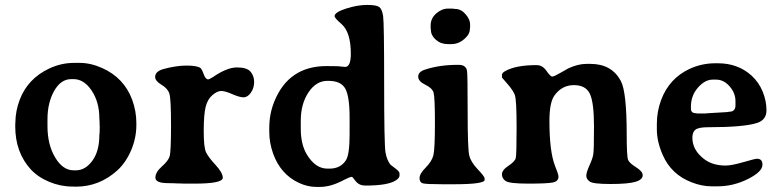

<svg xmlns="http://www.w3.org/2000/svg" viewBox="-20 -735 3125 768"><path d="M274.4 -418.5H265.1Q223.1 -418.5 196.5 -371.1Q169.9 -323.7 169.9 -257.8V-230.5Q169.9 -156.2 200.7 -105Q231.4 -53.7 274.4 -53.7H283.7Q321.3 -53.7 349.4 -92Q377.4 -130.4 377.4 -194.3L378.4 -204.6L378.9 -225.1V-230.5L378.4 -235.8V-246.1Q377.4 -256.8 377.4 -261.7Q377.4 -326.7 346.7 -372.6Q315.9 -418.5 274.4 -418.5ZM274.9 -483.4H299.3Q342.8 -483.4 388.7 -462.9Q476.1 -423.8 508.8 -335.9Q525.4 -290.5 525.4 -243.2V-234.4Q525.4 -183.6 504.9 -134.8Q484.4 -85.9 449.7 -53.7Q377.4 11.7 283.7 11.7Q276.4 11.7 269 11.2Q222.2 11.2 177 -7.6Q131.8 -26.4 103 -57.6Q41 -126 41 -229V-237.3L41.5 -245.6Q42 -291 58.6 -335.4Q90.8 -420.4 176.8 -460.9Q225.1 -483.4 274.9 -483.4Z M871.1 -23.9Q871.1 -0.5 757.8 -0.5H715.8L705.6 -1Q695.3 -1.5 684.6 -1.5L674.3 -2Q664.1 -2.4 652.8 -2.4Q601.6 -2.4 601.6 -24.4Q601.6 -46.4 627.2 -68.8Q652.8 -91.3 658.4 -109.4Q664.1 -127.4 664.1 -233.4Q664.1 -339.4 657.5 -360.4Q650.9 -381.3 625.7 -396.2Q600.6 -411.1 600.6 -427.2Q600.6 -449.7 634.3 -459Q685.1 -472.7 726.1 -472.7Q767.1 -472.7 781.2 -463.4Q787.1 -459.5 794.7 -438.5Q802.2 -417.5 812.5 -417.5Q816.9 -417.5 831.1 -426.3Q887.7 -465.3 927.7 -465.3Q967.8 -465.3 982.2 -448.2Q996.6 -431.2 996.6 -407.2Q996.6 -383.3 983.6 -364.5Q970.7 -345.7 954.3 -345.7Q938 -345.7 909.2 -358.4Q880.4 -371.1 864.7 -371.1Q849.1 -371.1 829.6 -354.5Q810.1 -337.9 802.5 -307.1Q794.9 -276.4 794.9 -210.7Q794.9 -145 804.2 -125.7Q813.5 -106.4 842.3 -75.2Q871.1 -43.9 871.1 -23.9Z M1289.6 -60.5H1297.9Q1342.3 -60.5 1363.8 -94.2Q1378.4 -117.2 1378.4 -197.3V-265.1Q1378.4 -349.6 1361.1 -380.6Q1343.8 -411.6 1293.9 -411.6H1289.6Q1244.6 -411.6 1213.9 -365.5Q1183.1 -319.3 1183.1 -252V-220.2Q1183.1 -157.7 1207 -117.7Q1241.2 -60.5 1289.6 -60.5ZM1360.4 -467.3Q1383.3 -467.3 1383.3 -520Q1383.3 -606 1346.2 -638.7Q1318.4 -662.6 1318.4 -670.4Q1318.4 -686 1364.3 -700.7Q1410.2 -715.3 1447.8 -715.3Q1485.4 -715.3 1496.8 -707Q1508.3 -698.7 1512.5 -670.9Q1516.6 -643.1 1516.6 -400.1Q1516.6 -157.2 1522 -125.7Q1527.3 -94.2 1542 -76.2Q1543 -74.7 1560.5 -62Q1578.1 -49.3 1578.1 -41V-32.7Q1578.1 -25.4 1568.4 -17.1Q1539.1 7.3 1441.9 7.3Q1416.5 7.3 1402.8 -10.3Q1389.2 -27.8 1388.2 -27.8Q1378.9 -27.3 1356.4 -15.6Q1304.2 12.7 1259.8 12.7Q1258.8 12.7 1258.3 12.7H1245.6Q1210 12.7 1174.8 -3.9Q1102.1 -38.1 1072.3 -121.1Q1057.1 -164.1 1057.1 -207.5V-220.7Q1057.1 -222.2 1057.1 -223.1Q1057.1 -279.3 1077.1 -328.6Q1134.3 -470.7 1286.1 -470.7Q1323.7 -470.7 1330.6 -470.2L1340.8 -469.2Q1357.4 -467.3 1360.4 -467.3Z M1702.6 -633.3Q1702.6 -661.6 1724.9 -681.2Q1747.1 -700.7 1772.9 -700.7H1788.6Q1795.9 -699.2 1800.8 -699.2Q1824.2 -699.2 1842.3 -678.2Q1860.4 -657.2 1860.4 -638.2V-625.5Q1859.4 -620.6 1859.4 -618.2Q1859.4 -597.7 1836.4 -578.1Q1813.5 -558.6 1785.6 -558.6H1770.5Q1743.2 -558.6 1723.4 -575.9Q1703.6 -593.3 1703.6 -615.7L1702.6 -620.6ZM1795.4 2H1749Q1684.1 2 1671.1 -1.7Q1658.2 -5.4 1658.2 -22.7Q1658.2 -40 1682.6 -64.5Q1707 -88.9 1713.4 -113.5Q1719.7 -138.2 1719.7 -241.9Q1719.7 -345.7 1714.4 -364.3Q1709 -382.8 1680.9 -396.2Q1652.8 -409.7 1652.8 -428.5Q1652.8 -447.3 1678.7 -456.1Q1737.3 -475.6 1808.1 -475.6H1815.4Q1843.8 -475.6 1848.1 -451.7Q1850.6 -438 1850.6 -287.8Q1850.6 -137.7 1857.2 -112.1Q1863.8 -86.4 1891.1 -57.6Q1918.5 -28.8 1918.5 -21.5V-15.6Q1918.5 2 1795.4 2Z M2550.8 -34.2Q2550.8 -16.1 2521.2 -7.6Q2491.7 1 2422.1 1Q2352.5 1 2338.9 -8.8Q2325.2 -18.6 2325.2 -32Q2325.2 -45.4 2337.6 -72.8Q2350.1 -100.1 2353 -116.7Q2356 -133.3 2356 -229Q2356 -324.7 2339.6 -359.6Q2323.2 -394.5 2275.4 -394.5Q2227.5 -394.5 2197.8 -353Q2177.7 -325.2 2177.7 -251Q2177.7 -128.4 2200.2 -71.3Q2213.9 -38.1 2213.9 -28.3Q2213.9 -9.8 2191.4 -5.1Q2168.9 -0.5 2094 -0.5Q2019 -0.5 2003.4 -10.5Q1987.8 -20.5 1987.8 -37.6Q1987.8 -54.7 2013.7 -71.8Q2039.6 -88.9 2043 -102.8Q2046.4 -116.7 2046.4 -226.8Q2046.4 -336.9 2039.1 -355.7Q2031.7 -374.5 2009.8 -399.4Q1987.8 -424.3 1987.8 -424.8V-435.1Q1987.8 -443.4 2000 -450.2Q2042.5 -474.6 2126.5 -474.6Q2149.9 -474.6 2165.8 -451.7Q2181.6 -428.7 2189 -428.7Q2196.3 -428.7 2223.4 -444.6Q2250.5 -460.4 2252.9 -461.4Q2292 -479.5 2325.7 -479.5H2341.3Q2426.8 -479.5 2463.4 -411.1Q2486.8 -366.7 2486.8 -197.8Q2486.8 -107.4 2492.7 -94.7Q2498.5 -82 2524.7 -65.7Q2550.8 -49.3 2550.8 -34.2Z M2844.7 -416.5H2830.6Q2799.8 -416.5 2771.7 -384.5Q2743.7 -352.5 2743.7 -308.1V-300.3Q2743.7 -282.2 2763.7 -282.2L2768.6 -281.2H2803.2L2805.7 -281.7L2887.2 -286.6Q2894.5 -288.1 2897 -288.1Q2921.9 -288.1 2921.9 -314V-330.1Q2921.9 -362.8 2898.4 -389.6Q2875 -416.5 2844.7 -416.5ZM2749.5 -184.1Q2749.5 -135.3 2795.4 -99.6Q2829.6 -72.8 2882.3 -72.8Q2906.2 -72.8 2953.4 -86.4Q3000.5 -100.1 3007.8 -100.1Q3029.8 -100.1 3029.8 -76.2Q3029.8 -47.9 2971.4 -18.8Q2913.1 10.3 2850.6 10.3H2829.1Q2828.1 10.3 2826.7 10.3Q2787.1 10.3 2746.1 -5.9Q2665 -37.1 2630.9 -115.2Q2607.4 -168.9 2607.4 -217.3V-239.7Q2607.4 -289.1 2624.5 -335Q2656.7 -421.4 2738.3 -459.5Q2787.1 -481.9 2840.8 -481.9H2852.1Q2931.6 -481.9 2986.3 -432.6Q3015.1 -406.2 3030.5 -369.1Q3045.9 -332 3045.9 -293.7Q3045.9 -255.4 3008.3 -243.2Q2955.6 -226.1 2813 -226.1Q2774.9 -226.1 2762.2 -216.6Q2749.5 -207 2749.5 -184.1Z"/></svg>

Font: Averia Serif Libre RX
Style: Bold
Weight: 700
Version: Version 1.002